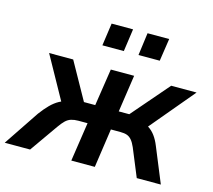

<svg xmlns="http://www.w3.org/2000/svg" viewBox="-143 -860 1094 986"><g transform="rotate(15 403.5 -366.5)"><path d="M-39 0 87 -188Q110 -219 131 -240Q152 -261 174.5 -273.5Q197 -286 224 -289L203 -250L62 -504H190L300 -307H360L390 -504H514L485 -307H541L711 -504H846L633 -250L602 -287Q631 -283 651.5 -270Q672 -257 687.5 -236Q703 -215 715 -185L791 0H663L602 -148Q592 -171 581 -184Q570 -197 556 -202Q542 -207 520 -207H470L440 0H315L346 -207H297Q276 -207 259.5 -202Q243 -197 229.5 -184Q216 -171 200 -148L96 0ZM508 -613 524 -733H639L621 -613ZM316 -613 333 -733H447L430 -613Z"/></g></svg>

Font: Nunitoga
Style: Bold Italic
Weight: 700
Italic angle: -9°
Designer: Vernon Adams
Foundry: Vernon Adams
Version: Version 1.0